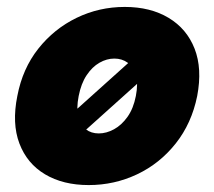

<svg xmlns="http://www.w3.org/2000/svg" viewBox="-20 -527 618 554"><path d="M460 -444 508 -404 154 -86 106 -126ZM236 7Q162 7 110 -24Q58 -55 36 -113Q14 -171 30 -250Q45 -329 90.5 -386.5Q136 -444 201 -475.5Q266 -507 340 -507Q414 -507 466.5 -475.5Q519 -444 541.5 -386.5Q564 -329 549 -250Q533 -171 487 -113Q441 -55 375.5 -24Q310 7 236 7ZM265 -142Q287 -142 309 -154Q331 -166 348 -190Q365 -214 372 -250Q379 -286 372 -310Q365 -334 348.5 -346Q332 -358 310 -358Q288 -358 267 -346Q246 -334 230 -310Q214 -286 207 -250Q200 -214 206 -190Q212 -166 227.5 -154Q243 -142 265 -142Z"/></svg>

Font: Albert Sans Black
Style: Italic
Weight: 900
Italic angle: -11.25°
Designer: Andreas Rasmussen
Foundry: a.Foundry
Version: Version 1.025